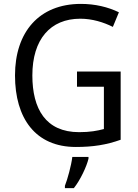

<svg xmlns="http://www.w3.org/2000/svg" viewBox="-20 -837 706 985"><path d="M375 -470V-392H513V-175C479 -166 442 -159 386 -159C214 -159 146 -279 146 -450C146 -635 238 -741 392 -741C453 -741 511 -723 559 -699L590 -774C534 -801 468 -817 395 -817C180 -817 57 -672 57 -450C57 -230 162 -83 369 -83C458 -83 526 -94 599 -120V-470ZM434 -23V-32H351C346 11 326 84 313 116V128H359C392 87 425 16 434 -23Z"/></svg>

Font: Noto Sans Kannada UI SemiCondensed SemiBold
Style: Regular
Weight: 600
Width: 4
Designer: Jelle Bosma - Monotype Design Team
Foundry: Monotype Imaging Inc.
Version: Version 2.006